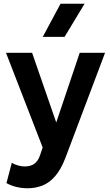

<svg xmlns="http://www.w3.org/2000/svg" viewBox="-20 -782 588 1026"><path d="M127.5 224Q98 224 69.5 217.5Q41 211 14.5 196.5L43 88Q58.5 97.5 77.5 102.5Q96.5 107.5 112 107.5Q144 107.5 164 92.8Q184 78 194.5 46L208 6L12 -500H151.5L280.5 -127.5L406 -500H541.5L328.5 64.5Q304.5 125.5 274 160.2Q243.5 195 206.8 209.5Q170 224 127.5 224ZM208.5 -585 303.5 -762H432L325 -585Z"/></svg>

Font: Geologica Thin Roman Medium
Style: Regular
Weight: 500
Version: Version 1.010;gftools[0.9.28]